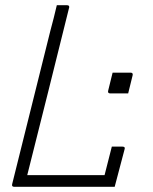

<svg xmlns="http://www.w3.org/2000/svg" viewBox="-20 -720 590 740"><path d="M414 -440H483Q494 -440 491 -429L474 -360H405Q394 -360 397 -371ZM35 0Q24 0 27 -11Q64 -158 100.5 -306Q137 -454 174 -601Q181 -626 187 -650.5Q193 -675 199 -700H238Q244 -700 246 -696.5Q248 -693 246 -689Q206 -529 166 -367.5Q126 -206 85 -45H383Q390 -73 397 -100Q404 -127 411 -155H451Q464 -155 460 -144Q450 -107 441 -72Q432 -37 422 0Z"/></svg>

Font: Recursive Sn Lnr St Lt
Style: Italic
Weight: 300
Italic angle: -15°
Version: Version 1.079;hotconv 1.0.112;makeotfexe 2.5.65598; ttfautoh